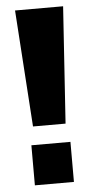

<svg xmlns="http://www.w3.org/2000/svg" viewBox="-52 -732 371 764"><g transform="rotate(-5 134.0 -350.0)"><path d="M56 0V-160H212V0ZM69 -234 38 -700H230L199 -234Z"/></g></svg>

Font: Tektur SemiCondensed
Style: Bold
Weight: 700
Width: 4
Designer: Adam Jagosz
Foundry: Adam Jagosz
Version: Version 1.005;gftools[0.9.30]